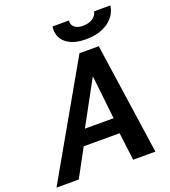

<svg xmlns="http://www.w3.org/2000/svg" viewBox="-214 -1033 1020 1151"><g transform="rotate(-20 296.0 -458.0)"><path d="M352 -710H475L578 0H436L414 -177H185L89 0H-53ZM411 -274 380 -553 228 -274ZM419 -775Q334 -775 290 -813.5Q246 -852 255 -916H360Q356 -890 375 -873.5Q394 -857 428 -857Q465 -857 490 -873Q515 -889 520 -916H624Q615 -852 559.5 -813.5Q504 -775 419 -775Z"/></g></svg>

Font: Raleway
Style: Bold Italic
Weight: 700
Italic angle: -12°
Designer: Matt McInerney, Pablo Impallari, Rodrigo Fuenzalida
Foundry: Matt McInerney, Pablo Impallari, Rodrigo Fuenzalida
Version: Version 4.101;RELEASE